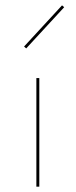

<svg xmlns="http://www.w3.org/2000/svg" viewBox="-20 -698 283 718"><path d="M70 -524 212 -678 220 -671 78 -517ZM116 -406H127V0H116Z"/></svg>

Font: Ysabeau Infant Hairline
Style: Regular
Weight: 100
Designer: Christian Thalmann (Catharsis Fonts)
Version: Version 0.003